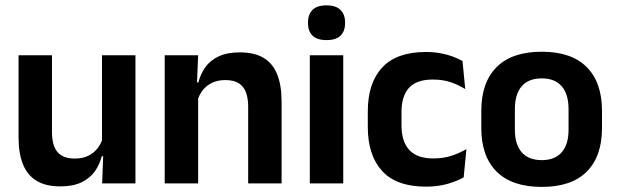

<svg xmlns="http://www.w3.org/2000/svg" viewBox="-20 -702 2362 735"><path d="M51 -490.5H179V-195.5Q179 -165 187.2 -142.2Q195.5 -119.5 214.8 -107.2Q234 -95 266.5 -95Q296 -95 317.5 -105.5Q339 -116 353 -133.8Q367 -151.5 373.5 -173.5L393.5 -104H369.5Q361.5 -72 342.8 -45.8Q324 -19.5 291.8 -4Q259.5 11.5 211 11.5Q155 11.5 119.8 -10Q84.5 -31.5 67.8 -73.5Q51 -115.5 51 -177ZM370.5 -490.5H498.5V0H371L375.5 -119L370.5 -129.5Z M1058 0H930V-294.5Q930 -325.5 921.8 -348Q913.5 -370.5 894.5 -383Q875.5 -395.5 842.5 -395.5Q813.5 -395.5 791.8 -385Q770 -374.5 756.2 -356.8Q742.5 -339 735.5 -316.5L715.5 -386.5H739.5Q747.5 -419 766.2 -445Q785 -471 817.2 -486.2Q849.5 -501.5 898 -501.5Q954.5 -501.5 989.5 -480.2Q1024.5 -459 1041.2 -417Q1058 -375 1058 -313ZM738.5 0H610.5V-490.5H738.5L733.5 -371L738.5 -360.5Z M1294 0H1166V-490.5H1294ZM1230 -548.5Q1193.5 -548.5 1176.2 -565.8Q1159 -583 1159 -613.5V-616Q1159 -646.5 1176.2 -664Q1193.5 -681.5 1230 -681.5Q1266 -681.5 1283.5 -664Q1301 -646.5 1301 -616V-613.5Q1301 -582.5 1283.5 -565.5Q1266 -548.5 1230 -548.5Z M1611 12.5Q1497.5 12.5 1442.8 -47.5Q1388 -107.5 1388 -216V-276Q1388 -384 1443 -443.5Q1498 -503 1611 -503Q1640.5 -503 1666.2 -498.2Q1692 -493.5 1713.2 -485.5Q1734.5 -477.5 1750.5 -468.5L1761 -361Q1736.5 -376.5 1706.2 -387Q1676 -397.5 1636.5 -397.5Q1574.5 -397.5 1545.8 -365.8Q1517 -334 1517 -273.5V-220.5Q1517 -160.5 1546.8 -128Q1576.5 -95.5 1638.5 -95.5Q1678 -95.5 1708.5 -105.8Q1739 -116 1765.5 -131L1755 -23Q1730.5 -9 1693.5 1.8Q1656.5 12.5 1611 12.5Z M2054 13.5Q1940 13.5 1881.2 -45Q1822.5 -103.5 1822.5 -211.5V-278Q1822.5 -386.5 1881.2 -445.2Q1940 -504 2054 -504Q2167.5 -504 2226 -445.2Q2284.5 -386.5 2284.5 -278V-211.5Q2284.5 -103.5 2226.2 -45Q2168 13.5 2054 13.5ZM2054 -89Q2104 -89 2130.2 -119Q2156.5 -149 2156.5 -205V-284.5Q2156.5 -341.5 2130.2 -371.8Q2104 -402 2054 -402Q2003.5 -402 1977.2 -371.8Q1951 -341.5 1951 -284.5V-205Q1951 -149 1977.2 -119Q2003.5 -89 2054 -89Z"/></svg>

Font: Anek Kannada SemiBold
Style: Regular
Weight: 600
Version: Version 1.003